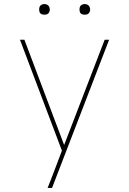

<svg xmlns="http://www.w3.org/2000/svg" viewBox="-20 -932 640 952"><path d="M216 0Q224 -20 232 -40.5Q240 -61 248 -82L287 -185L79 -735H101L298 -213L499 -735H521L238 0ZM400 -859Q395 -859 389.5 -860.5Q384 -862 380.5 -865.5Q377 -869 375.5 -874.5Q374 -880 374 -885Q374 -890 375.5 -895.5Q377 -901 380.5 -904.5Q384 -908 389.5 -910Q395 -912 400 -912Q405 -912 410.5 -910Q416 -908 419.5 -904.5Q423 -901 425 -895.5Q427 -890 427 -885Q427 -880 425 -874.5Q423 -869 419.5 -865.5Q416 -862 410.5 -860.5Q405 -859 400 -859ZM200 -859Q195 -859 189.5 -860.5Q184 -862 180.5 -865.5Q177 -869 175.5 -874.5Q174 -880 174 -885Q174 -890 175.5 -895.5Q177 -901 180.5 -904.5Q184 -908 189.5 -910Q195 -912 200 -912Q205 -912 210.5 -910Q216 -908 219.5 -904.5Q223 -901 225 -895.5Q227 -890 227 -885Q227 -880 225 -874.5Q223 -869 219.5 -865.5Q216 -862 210.5 -860.5Q205 -859 200 -859Z"/></svg>

Font: Zed Sans Thin Extended
Style: Regular
Weight: 100
Width: 7
Designer: Belleve Invis
Foundry: Belleve Invis
Version: Version 1.0.0; ttfautohint (v1.8.4)